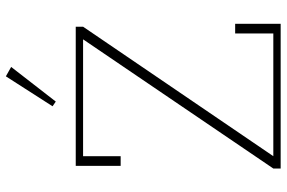

<svg xmlns="http://www.w3.org/2000/svg" viewBox="-181 -795 976 654"><g transform="rotate(-90 307.0 -468.0)"><path d="M60 -25 500 -673H102V-545H69V-698H543V-673L102 -25H520V-155H553V0H60ZM272 -777 374 -936 406 -918 288 -766Z"/></g></svg>

Font: IBM Plex Serif ExtraLight
Style: Regular
Weight: 200
Designer: Mike Abbink, Paul van der Laan, Pieter van Rosmalen
Foundry: Bold Monday
Version: Version 2.5